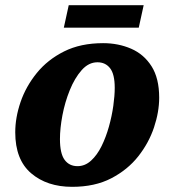

<svg xmlns="http://www.w3.org/2000/svg" viewBox="-20 -713 676 743"><path d="M259 10Q162 10 100.5 -42.5Q39 -95 39 -201Q39 -258 59.5 -318Q80 -378 122 -430Q164 -482 228 -514Q292 -546 379 -546Q438 -546 487.5 -524.5Q537 -503 566.5 -456.5Q596 -410 596 -335Q596 -280 576 -220Q556 -160 515 -108Q474 -56 410.5 -23Q347 10 259 10ZM280 -70Q309 -70 332.5 -91.5Q356 -113 373 -147.5Q390 -182 401.5 -223Q413 -264 418.5 -303.5Q424 -343 424 -373Q424 -426 406 -449Q388 -472 357 -472Q323 -472 296 -441.5Q269 -411 250 -364Q231 -317 221.5 -266.5Q212 -216 212 -175Q212 -119 230 -94.5Q248 -70 280 -70ZM227 -606 246 -693H536L517 -606Z"/></svg>

Font: Noto Serif ExtraBold
Style: Italic
Weight: 800
Italic angle: -12°
Designer: Monotype Design Team
Foundry: Monotype Imaging Inc.
Version: Version 2.013